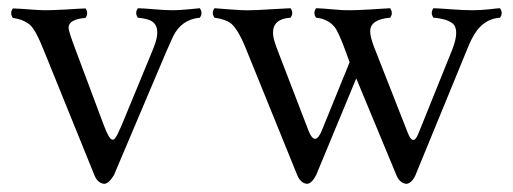

<svg xmlns="http://www.w3.org/2000/svg" viewBox="-20 -434 1243 465"><path d="M314 -391.1Q305.7 -402.8 314 -414.1Q329.6 -413.6 353 -411.6Q380.4 -409.2 398.9 -409.2Q413.6 -409.2 438.5 -411.6Q455.6 -413.6 463.9 -414.1Q472.2 -402.3 463.9 -391.1Q419.9 -387.2 399.4 -346.2Q396 -339.4 382.8 -309.1L255.9 -9.8Q243.7 10.3 232.9 11.2Q217.3 10.3 209 -8.8L86.9 -310.1Q66.4 -362.3 51.8 -374.5Q36.1 -387.2 11.2 -390.6Q2.9 -402.3 11.2 -413.6Q28.3 -413.1 52.5 -411.1Q76.7 -409.2 89.8 -409.2Q106.9 -409.2 142.1 -411.1Q171.4 -413.1 187 -413.6Q195.3 -401.9 187 -390.6Q145.5 -387.2 146 -366.2Q146.5 -357.4 162.1 -315.9L231 -131.8Q244.1 -96.7 252 -95.7Q257.8 -94.7 264.6 -108.9Q268.6 -117.2 273.9 -128.9L351.1 -315.9Q374 -371.1 343.3 -384.8Q331.5 -389.6 314 -391.1Z M683.6 -391.1Q631.3 -387.7 643.6 -337.9Q646.5 -327.6 650.9 -315.9L726.6 -119.1Q740.7 -82 755.4 -109.4Q758.3 -114.7 760.7 -121.1L826.7 -283.2L818.8 -305.2Q799.8 -357.4 790 -369.1Q772.9 -388.7 745.6 -391.1Q737.3 -402.8 745.6 -414.1Q762.2 -413.6 788.1 -411.1Q814 -408.7 828.6 -409.2Q842.3 -409.2 876.5 -411.1Q908.7 -413.1 924.8 -414.1Q933.1 -402.3 924.8 -391.1Q876.5 -387.2 876.5 -357.9Q877 -343.3 885.7 -320.8L967.8 -111.8Q979 -83.5 989.7 -103Q992.7 -108.4 995.6 -116.2L1075.7 -314.9Q1093.3 -360.8 1077.1 -376.5Q1062.5 -388.7 1029.8 -391.1Q1021.5 -402.8 1029.8 -414.1Q1045.4 -413.6 1071.3 -411.6Q1104 -409.2 1124 -409.2Q1144 -409.2 1166 -411.6Q1181.2 -413.6 1190.9 -414.1Q1199.2 -402.3 1190.9 -391.1Q1146 -388.2 1121.6 -337.9Q1116.7 -328.1 1109.9 -311L985.8 -8.8Q976.6 10.3 963.9 11.2Q949.2 9.8 940.9 -7.8L842.8 -244.1L745.6 -9.8Q734.9 10.7 723.6 11.2Q709 9.8 700.7 -7.8L575.7 -315.9Q555.2 -366.7 536.6 -379.4Q522 -388.2 499.5 -391.1Q491.2 -402.8 499.5 -414.1Q509.3 -413.6 531.2 -411.6Q565.9 -408.7 584 -409.2Q601.1 -409.2 637.2 -411.6Q668.5 -413.6 683.6 -414.1Q691.9 -402.8 683.6 -391.1Z"/></svg>

Font: Linux Libertine Display O
Style: Regular
Weight: 400
Designer: Philipp H. Poll
Foundry: Philipp H. Poll
Version: Version 5.0.9